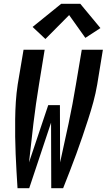

<svg xmlns="http://www.w3.org/2000/svg" viewBox="-20 -999 566 1019"><path d="M73 0Q70 -45 67.5 -91Q65 -137 63 -182.5Q61 -228 60.5 -274Q60 -320 60.5 -366Q61 -412 64 -458.5Q67 -505 74 -551L105 -735H217L187 -551Q170 -448 157.5 -344.5Q145 -241 134 -137L236 -441H298L299 -137Q322 -240 344 -343.5Q366 -447 383 -551L414 -735H526L496 -551Q488 -504 475.5 -458Q463 -412 448 -366Q433 -320 417.5 -274Q402 -228 385 -182Q368 -136 350.5 -90.5Q333 -45 315 0H252L251 -348L135 0ZM221 -792 153 -856 305 -979H406L513 -850L433 -798L347 -919Z"/></svg>

Font: Iosevka Curly Oblique
Style: Bold
Weight: 700
Italic angle: -9°
Monospace: yes
Designer: Belleve Invis
Foundry: Belleve Invis
Version: Version 11.1.0; ttfautohint (v1.8.3)